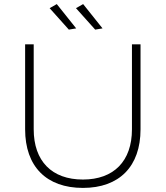

<svg xmlns="http://www.w3.org/2000/svg" viewBox="-20 -916 811 940"><path d="M258 -896 223 -876 317 -771 353 -777ZM387 -896 352 -876 446 -771 482 -777ZM145 -283V-699H103V-283C103 -101 207 4 386 4C564 4 668 -101 668 -283V-699H626V-283C626 -127 537 -37 386 -37C234 -37 145 -127 145 -283Z"/></svg>

Font: Montserrat arm ExtraLight
Style: Regular
Weight: 275
Designer: Julieta Ulanovsky
Foundry: Julieta Ulanovsky
Version: Version 6.000;PS 006.000;hotconv 1.0.88;makeotf.lib2.5.64775